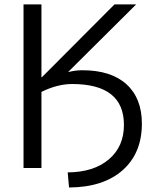

<svg xmlns="http://www.w3.org/2000/svg" viewBox="-20 -750 692 857"><path d="M346.7 -436.5Q475.6 -436.5 544.4 -374Q613.3 -311.5 613.3 -198.2Q613.3 -66.4 527.3 9.8Q441.4 85.9 288.1 86.9L282.2 19.5Q398.4 18.6 465.8 -38.6Q533.2 -95.7 533.2 -192.4Q533.2 -375 301.8 -375Q236.3 -375 165 -339.8V0H85V-730.5H165V-405.3H167L491.2 -730.5H587.9L285.2 -429.7L286.1 -428.7Q317.4 -436.5 346.7 -436.5Z"/></svg>

Font: Mgen+ 1c regular
Style: Regular
Weight: 400
Designer: [Source Han Sans]
Ryoko NISHIZUKA  (kana & ideographs); Paul D. Hunt (Latin, Greek & Cyrillic); Wenlong ZHANG  (bopomofo
Version: Version 1.059.20150602